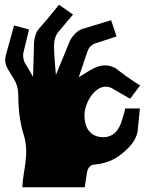

<svg xmlns="http://www.w3.org/2000/svg" viewBox="-20 -787 627 807"><path d="M79 -223C106 -138 76 -71 74 0H336L346 -64C346 -64 350 -93 375 -95C442 -101 482 -127 521 -167C559 -206 559 -241 559 -241L568 -331H506C506 -331 506 -324 493 -283C481 -240 455 -205 403 -211C351 -217 335 -260 335 -302C335 -360 388 -444 447 -418L527 -372L569 -428C569 -428 530 -450 466 -500C400 -537 348 -480 311 -463C311 -463 340 -549 348 -572C358 -602 388 -607 388 -607L470 -634L447 -702C447 -702 355 -674 328 -666C296 -657 275 -618 275 -618L215 -472C215 -472 207 -554 207 -593C207 -632 223 -650 223 -650L287 -726L228 -767C228 -767 166 -690 145 -668C124 -645 123 -606 123 -606L119 -464L93 -509C72 -536 78 -564 78 -564L102 -663L39 -680C39 -680 17 -598 7 -564C-8 -515 14 -498 31 -467C54 -433 56 -410 57 -386C57 -386 55 -295 79 -223Z"/></svg>

Font: FREAK Grotesk Next
Style: Bold
Weight: 700
Width: 3
Designer: La Scuola Open Source
Foundry: La Scuola Open Source
Version: Version 1.000;PS 1.0;hotconv 1.0.72;makeotf.lib2.5.5900